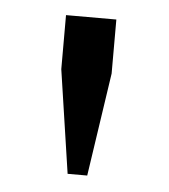

<svg xmlns="http://www.w3.org/2000/svg" viewBox="-34 -780 317 361"><g transform="rotate(5 124.5 -599.5)"><path d="M77 -646V-748H172V-646L143 -451H106Z"/></g></svg>

Font: IBM Plex Serif Medm
Style: Regular
Weight: 500
Designer: Mike Abbink, Paul van der Laan, Pieter van Rosmalen
Foundry: Bold Monday
Version: Version 3.001